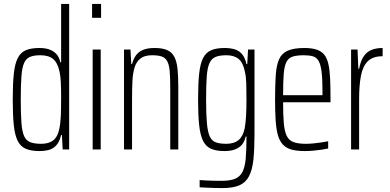

<svg xmlns="http://www.w3.org/2000/svg" viewBox="-20 -763 1989 980"><path d="M180 8Q139 8 112 -3.5Q85 -15 70.5 -43.5Q56 -72 50.5 -123.5Q45 -175 45 -255Q45 -335 50.5 -386.5Q56 -438 70.5 -466.5Q85 -495 111.5 -506.5Q138 -518 180 -518Q211 -518 232 -510.5Q253 -503 267.5 -487.5Q282 -472 288 -445H292V-743H333V0H300L296 -74H292Q284 -40 268 -22Q252 -4 230 2Q208 8 180 8ZM190 -29Q229 -29 251.5 -46.5Q274 -64 282 -102Q289 -135 290.5 -172.5Q292 -210 292 -268Q292 -308 290.5 -341Q289 -374 284 -397Q274 -443 251 -462Q228 -481 186 -481Q154 -481 134 -473Q114 -465 103.5 -442.5Q93 -420 89.5 -375Q86 -330 86 -255Q86 -180 89.5 -135Q93 -90 103.5 -67.5Q114 -45 135 -37Q156 -29 190 -29Z M450 -672V-743H496V-672ZM453 0V-510H494V0Z M613 0V-510H646L650 -436H654Q660 -460 672.5 -478.5Q685 -497 708 -507.5Q731 -518 769 -518Q809 -518 833 -507.5Q857 -497 869.5 -473.5Q882 -450 886 -412.5Q890 -375 890 -321V0H849V-313Q849 -368 846 -401Q843 -434 833 -451.5Q823 -469 804.5 -475Q786 -481 756 -481Q718 -481 697 -464.5Q676 -448 667 -419Q658 -390 656 -350Q654 -310 654 -263V0Z M1115 197Q1095 197 1075.5 196.5Q1056 196 1037 195Q1018 194 999 193V156Q1014 157 1031 158Q1048 159 1068.5 159.5Q1089 160 1110 160Q1153 160 1178.5 150Q1204 140 1217 115.5Q1230 91 1234 48Q1238 5 1238 -60V-66H1234Q1228 -39 1213.5 -23Q1199 -7 1177.5 0.5Q1156 8 1126 8Q1084 8 1057.5 -3.5Q1031 -15 1016.5 -44Q1002 -73 996.5 -124.5Q991 -176 991 -255Q991 -335 996.5 -386.5Q1002 -438 1016.5 -466.5Q1031 -495 1057.5 -506.5Q1084 -518 1126 -518Q1153 -518 1175.5 -512Q1198 -506 1214 -488.5Q1230 -471 1238 -436H1242L1246 -510H1279V-80Q1279 -2 1273.5 51Q1268 104 1251 136.5Q1234 169 1201.5 183Q1169 197 1115 197ZM1135 -29Q1174 -29 1197 -47.5Q1220 -66 1229 -108Q1234 -137 1236 -172Q1238 -207 1238 -254Q1238 -303 1237 -337Q1236 -371 1230 -397Q1221 -443 1198 -462Q1175 -481 1136 -481Q1102 -481 1081.5 -473Q1061 -465 1050 -442.5Q1039 -420 1035.5 -375Q1032 -330 1032 -255Q1032 -180 1036 -135Q1040 -90 1050.5 -67Q1061 -44 1081.5 -36.5Q1102 -29 1135 -29Z M1535 8Q1495 8 1468 0.5Q1441 -7 1424 -25Q1407 -43 1398.5 -73Q1390 -103 1387 -147.5Q1384 -192 1384 -254Q1384 -329 1387.5 -379.5Q1391 -430 1404.5 -460.5Q1418 -491 1449 -504.5Q1480 -518 1533 -518Q1571 -518 1595.5 -510Q1620 -502 1634.5 -484.5Q1649 -467 1656 -436.5Q1663 -406 1665 -361.5Q1667 -317 1667 -256V-241H1425Q1425 -177 1428.5 -135.5Q1432 -94 1443 -70.5Q1454 -47 1477.5 -38Q1501 -29 1541 -29Q1559 -29 1579.5 -31Q1600 -33 1619.5 -36Q1639 -39 1655 -42V-5Q1642 -2 1622 1Q1602 4 1579.5 6Q1557 8 1535 8ZM1626 -257V-296Q1626 -359 1621.5 -396Q1617 -433 1606.5 -451.5Q1596 -470 1577.5 -475.5Q1559 -481 1531 -481Q1495 -481 1473.5 -474Q1452 -467 1441.5 -445.5Q1431 -424 1428 -384Q1425 -344 1425 -277H1645Z M1772 0V-510H1805L1809 -412H1813Q1821 -454 1837.5 -477Q1854 -500 1878 -509Q1902 -518 1933 -518V-476Q1884 -476 1858 -451Q1832 -426 1822.5 -377Q1813 -328 1813 -258V0Z"/></svg>

Font: Saira ExtraCondensed ExtraLight
Style: Regular
Weight: 250
Width: 2
Designer: Hector Gatti with collaboration of the Omnibus-Type team
Foundry: Omnibus-Type
Version: Version 1.101